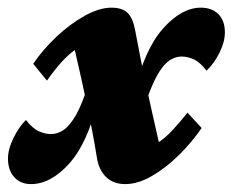

<svg xmlns="http://www.w3.org/2000/svg" viewBox="-39 -463 595 491"><path d="M281.2 7.8Q251 7.8 232.4 -10.3Q213.9 -28.3 209 -58.6Q198.2 -125 183.6 -194.3Q168.9 -263.7 152.3 -335Q119.1 -311.5 81.1 -256.8L45.9 -299.8Q70.3 -335.9 105 -368.7Q139.6 -401.4 177.2 -422.4Q214.8 -443.4 246.1 -443.4Q273.4 -443.4 287.1 -430.2Q300.8 -417 306.6 -385.7Q320.3 -311.5 335.4 -241.7Q350.6 -171.9 367.2 -99.6Q384.8 -111.3 402.8 -130.9Q420.9 -150.4 440.4 -174.8L476.6 -135.7Q452.1 -99.6 418.5 -66.4Q384.8 -33.2 349.1 -12.7Q313.5 7.8 281.2 7.8ZM40 7.8Q13.7 7.8 -2.4 -9.8Q-18.6 -27.3 -18.6 -57.6Q-18.6 -81.1 -4.9 -109.4Q8.8 -137.7 27.3 -156.2Q44.9 -133.8 61 -127Q77.1 -120.1 90.8 -120.1Q108.4 -120.1 124 -130.9Q139.6 -141.6 155.3 -168.9Q170.9 -196.3 186.5 -246.1L211.9 -208Q185.5 -97.7 138.2 -44.9Q90.8 7.8 40 7.8ZM330.1 -188.5 304.7 -227.5Q331.1 -337.9 378.4 -390.6Q425.8 -443.4 474.6 -443.4Q502.9 -443.4 519.5 -426.8Q536.1 -410.2 536.1 -379.9Q536.1 -356.4 522.5 -328.6Q508.8 -300.8 489.3 -282.2Q471.7 -304.7 456.1 -311.5Q440.4 -318.4 425.8 -318.4Q412.1 -318.4 399.4 -311.5Q386.7 -304.7 375 -289.1Q363.3 -273.4 352.1 -248.5Q340.8 -223.6 330.1 -188.5Z"/></svg>

Font: Crimson Pro Black
Style: Italic
Weight: 900
Italic angle: -12°
Designer: Jacques Le Bailly
Foundry: Baron von Fonthausen
Version: Version 1.003